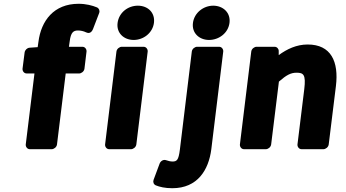

<svg xmlns="http://www.w3.org/2000/svg" viewBox="-20 -763 1828 1014"><path d="M504 -695C508 -707 503 -719 492 -724C468 -734 434 -743 395 -743C264 -743 197 -653 183 -542L179 -514L136 -511C123 -510 112 -499 110 -486L99 -400C98 -389 106 -375 121 -375H162L116 0C115 11 123 25 138 25H253C264 25 279 15 281 0L327 -375H398C409 -375 424 -385 426 -400L437 -491C438 -502 430 -516 415 -516H344L348 -544C354 -594 369 -602 392 -602C405 -602 421 -599 435 -592C458 -581 468 -602 471 -609Z M686 -552C738 -552 786 -589 793 -642C800 -696 761 -733 708 -733C655 -733 608 -696 601 -642C594 -589 634 -552 686 -552ZM535 0C534 11 542 25 557 25H672C683 25 698 15 700 0L760 -491C761 -502 753 -516 738 -516H623C612 -516 597 -506 595 -491Z M930 27C923 83 914 90 891 90C880 90 869 87 857 83C842 78 828 88 823 101L791 187C787 198 791 211 803 216C823 224 851 231 890 231C1023 231 1082 135 1096 25L1159 -491C1160 -502 1152 -516 1137 -516H1021C1010 -516 995 -506 993 -491ZM1084 -552C1136 -552 1185 -588 1192 -642C1199 -696 1158 -733 1106 -733C1055 -733 1006 -696 999 -642C992 -588 1033 -552 1084 -552Z M1247 0C1246 11 1254 25 1269 25H1384C1395 25 1410 15 1412 0L1453 -332C1492 -366 1515 -379 1546 -379C1583 -379 1596 -369 1587 -293L1551 0C1550 11 1558 25 1573 25H1688C1699 25 1714 15 1716 0L1754 -308C1770 -438 1728 -528 1605 -528C1546 -528 1496 -504 1452 -472V-494C1452 -505 1443 -516 1430 -516H1335C1324 -516 1309 -506 1307 -491Z"/></svg>

Font: Falling Sky
Style: BlkObl
Weight: 900
Designer: Paul D. Hunt
Foundry: Adobe Systems Incorporated
Version: Version 1.02